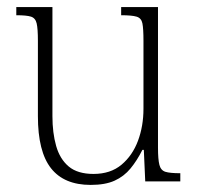

<svg xmlns="http://www.w3.org/2000/svg" viewBox="-20 -512 561 542"><path d="M236 10Q161 10 124 -37Q87 -84 87 -184V-397Q87 -431 83.5 -446Q80 -461 67.5 -465Q55 -469 26 -469V-492H128V-184Q128 -137 138.5 -100Q149 -63 174 -42Q199 -21 244 -21Q292 -21 323 -47Q354 -73 369.5 -114.5Q385 -156 385 -205V-397Q385 -431 382 -446Q379 -461 365.5 -465Q352 -469 322 -469V-492H426V-95Q426 -62 430 -46.5Q434 -31 447 -27Q460 -23 489 -23V0H390L386 -89H382Q367 -59 348.5 -36.5Q330 -14 303.5 -2Q277 10 236 10Z"/></svg>

Font: Noto Serif Armenian ExtraLight
Style: Regular
Weight: 250
Version: Version 2.007